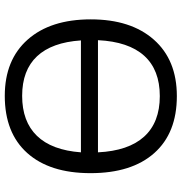

<svg xmlns="http://www.w3.org/2000/svg" viewBox="2 -768 775 820"><g transform="rotate(-90 390.0 -357.5)"><path d="M717.8 -357.9Q717.8 -186.5 631.1 -88.4Q544.4 9.8 390.1 9.8Q232.4 9.8 146.7 -86.7Q61 -183.1 61 -358.9Q61 -533.2 147 -629.2Q232.9 -725.1 391.1 -725.1Q544.9 -725.1 631.3 -627.4Q717.8 -529.8 717.8 -357.9ZM390.1 -63Q502 -63 562.3 -129.6Q622.6 -196.3 628.9 -327.1H149.9Q156.2 -196.8 217 -129.9Q277.8 -63 390.1 -63ZM391.1 -650.9Q281.7 -650.9 220.5 -587.9Q159.2 -524.9 149.9 -399.9H627.9Q619.6 -523.9 560.1 -587.4Q500.5 -650.9 391.1 -650.9Z"/></g></svg>

Font: HunimalSansv1.5
Style: Regular
Weight: 400
Foundry: Ascender Corporation
Version: Version 1.10